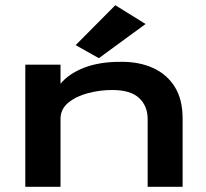

<svg xmlns="http://www.w3.org/2000/svg" viewBox="-20 -716 790 736"><path d="M77 0V-468H212V-395Q244 -434 304 -457Q364 -480 448 -479Q515 -479 567.5 -455Q620 -431 650 -383Q680 -335 680 -262V0H546V-259Q546 -310 513 -340.5Q480 -371 410 -371Q363 -371 317.5 -359Q272 -347 242 -322.5Q212 -298 212 -260V0ZM359 -493 270 -543 422 -696 538 -624Z"/></svg>

Font: Inconsolata ExtraExpanded ExtraBold
Style: Regular
Weight: 800
Width: 8
Monospace: yes
Designer: Raph Levien, Cyreal, Brenton Simpson
Foundry: Raph Levien, Cyreal, Google
Version: Version 3.001; ttfautohint (v1.8.2.53-6de2)